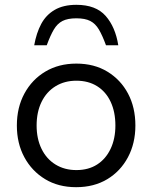

<svg xmlns="http://www.w3.org/2000/svg" viewBox="-20 -770 632 797"><path d="M296 7Q222 7 167 -26.5Q112 -60 81 -117.5Q50 -175 50 -249Q50 -324 81.5 -382Q113 -440 168.5 -473Q224 -506 297 -506Q371 -506 426 -472.5Q481 -439 511.5 -381.5Q542 -324 542 -249Q542 -175 511 -117Q480 -59 425 -26Q370 7 296 7ZM297 -64Q347 -64 383 -87Q419 -110 439 -152Q459 -194 459 -249Q459 -305 439.5 -347Q420 -389 383.5 -412Q347 -435 297 -435Q248 -435 210.5 -412Q173 -389 152.5 -347Q132 -305 132 -249Q132 -194 152.5 -152Q173 -110 210.5 -87Q248 -64 297 -64ZM297 -750Q378 -750 418.5 -704Q459 -658 471 -582H420Q405 -623 390.5 -647.5Q376 -672 354.5 -683Q333 -694 297 -694Q261 -694 239.5 -683Q218 -672 203.5 -647.5Q189 -623 174 -582H122Q131 -633 151 -670.5Q171 -708 207 -729Q243 -750 297 -750Z"/></svg>

Font: REM Light
Style: Regular
Weight: 300
Designer: Octavio Pardo
Foundry: Ashler Design
Version: Version 1.005;gftools[0.9.28]